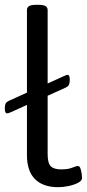

<svg xmlns="http://www.w3.org/2000/svg" viewBox="-20 -772 361 798"><path d="M222 6Q159 6 125.5 -27.5Q92 -61 92 -127V-336L26 -306Q17 -302 14 -301.5Q11 -301 9 -301Q0 -301 0 -321Q0 -334 3 -341Q6 -348 19 -354L92 -387V-730Q92 -741 100.5 -746.5Q109 -752 131 -752H139Q161 -752 169.5 -746.5Q178 -741 178 -730V-425L244 -455Q253 -459 256 -460Q259 -461 261 -461Q270 -461 270 -440Q270 -428 267 -420.5Q264 -413 251 -407L178 -374V-132Q178 -94 191 -81Q204 -68 234 -68Q263 -68 280 -75Q297 -82 304 -82Q311 -82 314.5 -71.5Q318 -61 319.5 -49Q321 -37 321 -32Q321 -21 305 -12.5Q289 -4 266 1Q243 6 222 6Z"/></svg>

Font: Asap Semi Expanded
Style: Regular
Weight: 400
Width: 6
Designer: Pablo Cosgaya
Foundry: Omnibus-Type
Version: Version 3.001; ttfautohint (v1.8.4.7-5d5b)